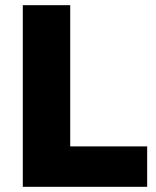

<svg xmlns="http://www.w3.org/2000/svg" viewBox="-20 -721 603 741"><path d="M68 -701H251V-156H548V0H68Z"/></svg>

Font: Montserrat V1
Style: Bold
Weight: 700
Designer: Julieta Ulanovsky
Foundry: Julieta Ulanovsky
Version: Version 6.001